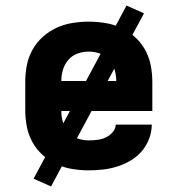

<svg xmlns="http://www.w3.org/2000/svg" viewBox="-20 -606 640 692"><path d="M300 8Q270 8 240 3Q210 -2 183 -14.5Q156 -27 133.5 -47.5Q111 -68 96.5 -94.5Q82 -121 76.5 -150.5Q71 -180 71 -210V-310Q71 -340 76.5 -369.5Q82 -399 96.5 -425.5Q111 -452 133.5 -472.5Q156 -493 183 -505.5Q210 -518 240 -523Q270 -528 300 -528Q330 -528 360 -523Q390 -518 417 -505.5Q444 -493 466.5 -472.5Q489 -452 503.5 -425.5Q518 -399 523.5 -369.5Q529 -340 529 -310V-206H201Q201 -185 207 -165Q213 -145 226.5 -129.5Q240 -114 259.5 -107Q279 -100 300 -100Q315 -100 331 -102Q347 -104 361 -110.5Q375 -117 386 -129.5Q397 -142 397 -157H527Q527 -131 517.5 -106Q508 -81 491 -61Q474 -41 451 -27.5Q428 -14 403 -6Q378 2 352 5Q326 8 300 8ZM201 -314H399Q399 -335 393 -355Q387 -375 373.5 -390.5Q360 -406 340.5 -413Q321 -420 300 -420Q279 -420 259.5 -413Q240 -406 226.5 -390.5Q213 -375 207 -355Q201 -335 201 -314ZM164 66 101 38 436 -586 499 -558Z"/></svg>

Font: Iosevka Extrabold Extended
Style: Regular
Weight: 800
Width: 7
Monospace: yes
Designer: Belleve Invis
Foundry: Belleve Invis
Version: Version 32.5.0; ttfautohint (v1.8.4)